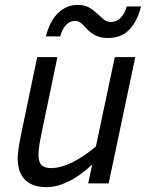

<svg xmlns="http://www.w3.org/2000/svg" viewBox="-20 -744 597 779"><path d="M212.9 -512.2 149.9 -210Q144 -182.1 140.1 -159.4Q136.2 -136.7 136.2 -116.2Q136.2 -86.9 148.4 -74.5Q160.6 -62 187 -62Q226.1 -62 273.2 -85.2Q320.3 -108.4 369.1 -149.9L445.8 -512.2H528.8L420.9 0H337.9L354 -76.2Q332 -56.2 309.6 -39.3Q287.1 -22.5 263.7 -10.5Q240.2 1.5 216.6 8.3Q192.9 15.1 168.9 15.1Q136.2 15.1 114 6.3Q91.8 -2.4 77.9 -18.3Q64 -34.2 57.9 -55.7Q51.8 -77.1 51.8 -102.1Q51.8 -120.1 56.2 -147.5Q60.5 -174.8 67.9 -210L130.9 -512.2ZM166 -596.2Q182.6 -660.2 216.6 -692.1Q250.5 -724.1 294.9 -724.1Q323.2 -724.1 341.6 -713.4Q359.9 -702.6 373.8 -689.5Q387.7 -676.3 400.4 -665.5Q413.1 -654.8 430.2 -654.8Q454.1 -654.8 470.7 -672.9Q487.3 -690.9 494.1 -717.8H552.2Q537.1 -657.2 504.4 -623.5Q471.7 -589.8 418.9 -589.8Q396.5 -589.8 381.1 -595Q365.7 -600.1 354.2 -607.9Q342.8 -615.7 334.7 -624.5Q326.7 -633.3 319.1 -641.1Q311.5 -648.9 303.2 -654.1Q294.9 -659.2 284.2 -659.2Q263.7 -659.2 248 -642.8Q232.4 -626.5 224.1 -596.2Z"/></svg>

Font: Clear Sans
Style: Italic
Weight: 400
Italic angle: -12°
Foundry: Intel Corporation
Version: Version 1.00